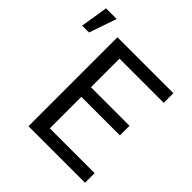

<svg xmlns="http://www.w3.org/2000/svg" viewBox="-311 -933 1085 1085"><g transform="rotate(45 231.5 -390.5)"><path d="M484.4 -328.6H176.3V-76.7H534.2V0H82.5V-710.9H529.3V-633.8H176.3V-405.3H484.4ZM-78.6 -780.8H6.3L-50.3 -616.2H-105Z"/></g></svg>

Font: Roboto
Style: Regular
Weight: 400
Designer: Google
Version: Version 2.001047; 2015